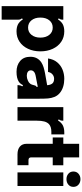

<svg xmlns="http://www.w3.org/2000/svg" viewBox="660 -1480 1015 2376"><g transform="rotate(90 1168.0 -291.5)"><path d="M615 -283Q615 -198 583.5 -130.5Q552 -63 496 -25.5Q440 12 368 12Q318 12 283 -5Q248 -22 220 -66L206 -56Q216 -44 219.5 -33Q223 -22 223 -6V196H55V-567H223V-561Q223 -545 219.5 -534Q216 -523 206 -511L220 -501Q248 -545 283 -562Q318 -579 368 -579Q440 -579 496 -541.5Q552 -504 583.5 -436.5Q615 -369 615 -283ZM197 -283Q197 -215 231 -173Q265 -131 321 -131Q377 -131 411 -173.5Q445 -216 445 -283Q445 -351 411 -393.5Q377 -436 321 -436Q265 -436 231 -394Q197 -352 197 -283Z M682 -159Q682 -249 753 -296Q780 -313 812.5 -323Q845 -333 887 -341L1034 -367Q1031 -410 1011 -433Q992 -453 954 -453Q924 -453 900 -433Q876 -413 870 -378H703Q713 -446 750.5 -491Q788 -536 841.5 -557.5Q895 -579 955 -579Q1007 -579 1052.5 -565Q1098 -551 1131 -523Q1164 -495 1179 -457Q1194 -419 1197.5 -378Q1201 -337 1201 -269V0H1033V-9Q1033 -35 1048 -60L1033 -69Q1021 -38 992 -17Q949 12 868 12Q787 12 734.5 -32.5Q682 -77 682 -159ZM978 -129Q1003 -140 1015 -157Q1028 -173 1037 -214Q1039 -224 1043 -229Q1047 -234 1056 -235L1053 -251L967 -234L934 -228Q906 -223 890.5 -217Q875 -211 865 -201Q850 -186 850 -165Q850 -140 869 -127.5Q888 -115 917 -115Q947 -115 978 -129Z M1305 0V-567H1473V-561Q1473 -545 1469.5 -534Q1466 -523 1456 -511L1470 -501Q1498 -545 1533 -562Q1568 -579 1618 -579H1643V-419H1611Q1547 -419 1515 -389Q1493 -368 1483 -332Q1473 -296 1473 -239V0Z M1890 0Q1828 0 1793.5 -29.5Q1759 -59 1759 -113V-436H1681V-567H1759V-763H1927V-567H2025V-436H1927V-170Q1927 -136 1961 -136H2024V0Z M2281 0H2113V-567H2281ZM2102 -692Q2102 -731 2129.5 -755Q2157 -779 2197 -779Q2237 -779 2264.5 -755Q2292 -731 2292 -692Q2292 -653 2264.5 -629.5Q2237 -606 2197 -606Q2157 -606 2129.5 -629.5Q2102 -653 2102 -692Z"/></g></svg>

Font: Open Sauce Sans Black
Style: Regular
Weight: 900
Designer: Alfredo Marco Pradil
Foundry: Creative Sauce Fz LLC
Version: Version 1.477